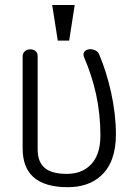

<svg xmlns="http://www.w3.org/2000/svg" viewBox="-20 -738 540 774"><path d="M71.3 -139.6Q71.3 -64.5 113.3 -25.4Q159.2 16.6 252.9 16.6Q335.9 16.6 385.7 -28.3Q447.3 -83 447.3 -196.3Q447.3 -277.3 427.7 -366.2Q409.2 -449.2 379.9 -518.6Q375 -531.2 361.3 -536.1Q349.6 -541 337.9 -539.1Q325.2 -537.1 319.3 -528.3Q313.5 -518.6 320.3 -503.9Q350.6 -433.6 367.2 -358.4Q384.8 -277.3 384.8 -192.4Q384.8 -107.4 339.8 -68.4Q305.7 -37.1 249 -37.1Q190.4 -37.1 162.1 -59.6Q131.8 -84 131.8 -134.8V-511.7Q131.8 -525.4 122.1 -533.2Q113.3 -539.1 101.6 -539.1Q88.9 -539.1 80.1 -531.2Q71.3 -523.4 71.3 -509.8ZM281.2 -717.8H190.4L212.9 -574.2H258.8Z"/></svg>

Font: GulimChe
Style: Regular
Weight: 400
Monospace: yes
Version: Version 2.21